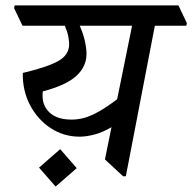

<svg xmlns="http://www.w3.org/2000/svg" viewBox="-20 -640 709 708"><path d="M274 -136Q215 -136 167 -167.5Q119 -199 91 -252Q63 -305 64 -371Q153 -392 194 -414.5Q235 -437 235 -477Q235 -489 231.5 -507Q228 -525 219 -545H63L32 -610L34 -620H638L669 -555L667 -545H551L444 10H434L367 -52L391 -171Q359 -152 328.5 -144Q298 -136 274 -136ZM467 -545H274Q287 -516 293 -488.5Q299 -461 299 -441Q299 -395 262 -360.5Q225 -326 138 -303Q137 -299 137 -295Q137 -291 137 -286Q137 -248 164.5 -223.5Q192 -199 244 -199Q284 -199 323 -217.5Q362 -236 412 -274ZM263 -20 185 48 124 -22 202 -90Z"/></svg>

Font: Tiro Devanagari Hindi
Style: Italic
Weight: 400
Italic angle: -11°
Designer: Devanagari: John Hudson & Fiona Ross, assisted by Paul Hanslow. Latin: John Hudson with Paul Hanslow, assisted by Kaja S
Foundry: Tiro Typeworks Ltd.
Version: Version 1.52